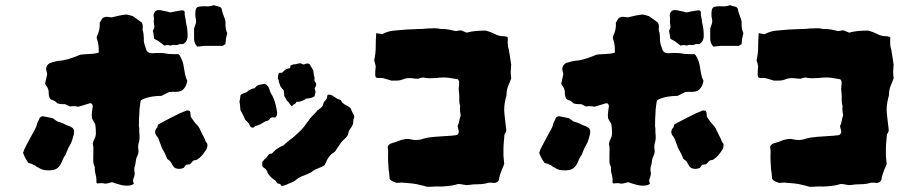

<svg xmlns="http://www.w3.org/2000/svg" viewBox="-20 -708 3508 741"><path d="M769 -531Q762 -530 755.5 -529.5Q749 -529 741 -528Q729 -542 729 -558V-598Q731 -605 733.5 -611.5Q736 -618 737 -624Q736 -627 736.5 -629.5Q737 -632 736 -634Q732 -650 735 -669Q738 -681 747 -682Q752 -683 757.5 -683.5Q763 -684 769 -684Q774 -684 778.5 -683.5Q783 -683 788 -684Q792 -684 796.5 -685.5Q801 -687 805 -688Q811 -686 817 -684.5Q823 -683 830 -681Q833 -677 835 -675Q837 -665 840.5 -654.5Q844 -644 848 -634Q849 -630 850 -625Q851 -620 850 -615Q850 -595 857 -580Q856 -575 854.5 -569.5Q853 -564 852 -558Q851 -553 851 -547.5Q851 -542 850 -537Q846 -536 844 -534Q842 -532 839 -531ZM704 -572Q705 -559 697 -546Q693 -542 689.5 -539.5Q686 -537 680 -538H673Q671 -537 670 -536.5Q669 -536 667 -535Q660 -533 653.5 -534.5Q647 -536 639 -532Q633 -534 627 -534Q621 -534 614 -532Q610 -536 605.5 -539Q601 -542 596 -546Q592 -550 586 -552.5Q580 -555 575 -559Q574 -567 573 -574Q572 -581 570 -589Q572 -592 573.5 -596Q575 -600 576 -604Q575 -611 574 -618Q573 -625 574 -633Q575 -635 574 -638.5Q573 -642 573 -645Q572 -654 576 -660Q582 -670 592 -669Q597 -669 600.5 -668.5Q604 -668 607 -667Q615 -666 622.5 -664Q630 -662 637 -660Q648 -662 659.5 -664.5Q671 -667 683 -668Q686 -669 689.5 -666.5Q693 -664 693 -661Q692 -653 694 -645Q696 -637 697 -629Q697 -622 699 -615Q701 -608 702 -600Q703 -593 703.5 -586Q704 -579 704 -572ZM703 -396Q698 -368 679 -357Q668 -353 656.5 -353.5Q645 -354 633 -353L603 -338Q584 -338 565.5 -335Q547 -332 529 -324Q522 -321 522 -313Q521 -303 519.5 -294.5Q518 -286 518 -276Q517 -263 516.5 -249Q516 -235 516 -221Q518 -213 517.5 -206Q517 -199 518 -191Q519 -182 518.5 -173Q518 -164 515 -155Q512 -143 514 -131Q516 -119 511 -108Q505 -97 504 -85Q503 -73 499 -62Q498 -56 498.5 -50Q499 -44 500 -37Q499 -27 495 -18.5Q491 -10 497 1Q488 7 484 7Q476 9 466.5 8.5Q457 8 448 6Q439 4 430 1Q421 -2 412 -5Q408 -4 403.5 -2.5Q399 -1 394 0Q391 0 387.5 0.5Q384 1 381 0Q374 -2 367.5 -1Q361 0 355 0Q354 -2 352.5 -3Q351 -4 352 -6Q353 -20 349 -34.5Q345 -49 346 -64Q340 -75 340 -86Q340 -97 340 -107Q340 -119 340.5 -131Q341 -143 338 -153Q340 -164 344.5 -172Q349 -180 350 -190Q350 -201 349.5 -210.5Q349 -220 347 -230Q344 -235 340.5 -241Q337 -247 335 -251Q333 -264 335 -276Q337 -288 338 -299Q337 -301 337 -303Q337 -305 335 -306Q333 -311 325 -309Q315 -306 304 -302.5Q293 -299 282 -296Q266 -300 251 -297Q247 -299 241.5 -301Q236 -303 231 -306Q226 -306 220 -306Q214 -306 209 -307Q208 -308 206 -308Q204 -308 202 -309Q198 -313 193.5 -316.5Q189 -320 184 -321Q171 -324 169 -339Q168 -342 168 -345Q168 -348 168 -351Q168 -364 160 -375Q158 -377 154 -385Q156 -394 158 -403Q160 -412 162 -422Q162 -426 159 -435Q155 -449 167 -461Q169 -462 170 -463Q171 -464 173 -465Q181 -467 189 -469.5Q197 -472 205 -473Q223 -474 240 -479Q257 -484 273 -490Q277 -492 281.5 -493.5Q286 -495 290 -497Q307 -499 324.5 -499.5Q342 -500 359 -504Q359 -504 361 -506Q361 -524 360 -533.5Q359 -543 353 -562Q354 -564 354 -566.5Q354 -569 355 -570Q366 -593 365 -616Q364 -620 365.5 -622Q367 -624 369 -627L371 -631L373 -634Q375 -637 375.5 -637.5Q376 -638 377 -639Q387 -644 395 -643Q403 -642 411 -641Q425 -644 439 -647.5Q453 -651 469 -652Q474 -651 479.5 -649.5Q485 -648 492 -646Q501 -640 510 -633.5Q519 -627 527 -621Q530 -616 530.5 -612.5Q531 -609 531 -605Q531 -601 530.5 -597.5Q530 -594 531 -590Q535 -578 535 -561Q534 -549 537.5 -537.5Q541 -526 545 -515Q549 -505 562 -503Q565 -503 568 -502.5Q571 -502 574 -503Q588 -504 602 -503.5Q616 -503 629 -500Q639 -499 649 -499Q659 -499 668 -499Q670 -498 671.5 -496.5Q673 -495 674 -493Q687 -472 690 -445Q692 -432 694.5 -420Q697 -408 703 -396ZM780 -153Q782 -141 776 -131Q769 -119 760.5 -109Q752 -99 739 -91Q735 -90 730.5 -89.5Q726 -89 722 -84Q721 -82 718 -79Q715 -76 713 -74Q709 -74 705.5 -73Q702 -72 698 -72Q696 -70 693.5 -66.5Q691 -63 689 -60Q672 -53 657 -59Q656 -60 654.5 -61Q653 -62 651 -63Q646 -70 641.5 -78.5Q637 -87 629 -92Q625 -94 624 -98Q621 -106 617 -114.5Q613 -123 608 -131Q604 -138 601.5 -146Q599 -154 596 -161Q594 -167 591.5 -173Q589 -179 584 -184Q573 -200 585 -214Q588 -216 588 -220Q588 -224 591 -228Q606 -236 621 -244Q636 -252 652 -260Q673 -271 699 -281Q701 -282 704 -281.5Q707 -281 710 -281Q715 -277 715 -270.5Q715 -264 716 -259Q716 -258 717 -256.5Q718 -255 719 -253Q724 -246 729 -239Q734 -232 739 -227Q749 -217 753 -206Q758 -195 764 -184Q770 -173 774 -162Q776 -158 780 -153ZM266 -200Q266 -198 265.5 -195Q265 -192 265 -190Q262 -180 259 -169Q256 -158 250 -148Q246 -142 243 -135Q240 -128 237 -121Q236 -117 234.5 -113.5Q233 -110 231 -108Q226 -101 223 -93.5Q220 -86 216 -78Q203 -51 176 -51Q172 -50 167.5 -50.5Q163 -51 159 -51Q145 -51 132 -59Q131 -61 126 -62Q122 -64 118 -67.5Q114 -71 109 -72Q105 -75 100 -76.5Q95 -78 90 -79Q83 -88 78 -97.5Q73 -107 69 -118Q73 -132 81 -146Q89 -162 98 -178Q107 -194 115 -209Q117 -213 119 -217Q121 -221 122 -225Q123 -233 127 -239.5Q131 -246 133 -253Q141 -261 148 -259L183 -252Q183 -252 189 -248Q194 -244 199.5 -240.5Q205 -237 212 -236Q219 -234 225 -231Q231 -228 237 -225Q249 -222 259 -215Q266 -210 266 -200Z M1198 -354 1194 -337Q1192 -336 1190 -334Q1183 -330 1175 -329Q1167 -328 1159 -327L1158 -325Q1155 -322 1146 -319Q1137 -315 1131 -315H1124Q1123 -312 1121 -309.5Q1119 -307 1115 -306Q1113 -305 1110.5 -302Q1108 -299 1105 -298Q1101 -303 1096.5 -309.5Q1092 -316 1087 -320Q1085 -324 1082.5 -328.5Q1080 -333 1077 -338Q1077 -343 1076.5 -348.5Q1076 -354 1075 -359Q1071 -364 1066.5 -369Q1062 -374 1060 -381Q1059 -383 1058.5 -386Q1058 -389 1056 -391V-398Q1055 -400 1054 -401.5Q1053 -403 1052 -405Q1053 -411 1053.5 -417Q1054 -423 1058 -427H1066Q1068 -428 1069 -428Q1070 -428 1071 -429Q1082 -444 1100 -445Q1100 -449 1100.5 -451Q1101 -453 1101 -455Q1105 -457 1108 -458Q1111 -459 1115 -460Q1117 -459 1122.5 -460.5Q1128 -462 1132 -463Q1138 -465 1143 -462.5Q1148 -460 1151 -459Q1154 -459 1158 -461Q1162 -463 1166 -463Q1175 -463 1178 -455Q1180 -451 1183 -446.5Q1186 -442 1189 -437Q1190 -431 1190.5 -424.5Q1191 -418 1193 -412Q1194 -409 1194 -404Q1192 -396 1197 -391Q1203 -382 1198 -374Q1197 -373 1196.5 -371Q1196 -369 1194 -368ZM1048 -283Q1050 -276 1049.5 -268.5Q1049 -261 1043 -255Q1039 -254 1034.5 -255Q1030 -256 1027 -254Q1023 -253 1021.5 -249.5Q1020 -246 1016 -244Q1015 -243 1013 -242Q1011 -241 1009 -241Q1005 -241 998.5 -236.5Q992 -232 986 -229Q978 -225 970.5 -223Q963 -221 960 -217Q959 -215 954.5 -215.5Q950 -216 948 -218Q944 -222 944 -224Q942 -230 936.5 -236Q931 -242 926 -246Q924 -251 922 -256Q920 -261 917 -266Q915 -271 912.5 -275Q910 -279 908 -283Q907 -291 906.5 -300Q906 -309 904 -316Q906 -321 906.5 -328.5Q907 -336 908 -340Q913 -346 919 -347.5Q925 -349 931 -352Q935 -354 937.5 -357Q940 -360 946 -362Q948 -364 954 -365.5Q960 -367 963 -368Q965 -370 967.5 -373Q970 -376 972 -377Q979 -381 984.5 -381.5Q990 -382 994 -383Q996 -384 998 -384Q1000 -384 1001 -385Q1014 -379 1019 -366Q1021 -355 1026.5 -346.5Q1032 -338 1036 -328Q1040 -318 1043.5 -305Q1047 -292 1048 -283ZM1345 -250Q1344 -248 1343.5 -241.5Q1343 -235 1343 -233Q1342 -226 1337 -218.5Q1332 -211 1328 -205Q1325 -200 1324.5 -194Q1324 -188 1320 -183Q1316 -177 1309.5 -171.5Q1303 -166 1298 -160Q1287 -145 1278 -131Q1274 -122 1263 -116Q1259 -114 1255 -109Q1251 -104 1247 -99Q1243 -93 1239.5 -84.5Q1236 -76 1232 -70Q1218 -62 1204.5 -57Q1191 -52 1181 -43Q1174 -40 1167 -36.5Q1160 -33 1154 -31Q1138 -26 1125 -16Q1118 -9 1108 -5Q1098 -1 1089 3Q1084 6 1079 7Q1074 8 1069 10Q1066 11 1065 8Q1064 5 1062 3Q1059 2 1056 1Q1053 0 1050 -1Q1048 -4 1046 -6.5Q1044 -9 1042 -12Q1038 -14 1030 -20.5Q1022 -27 1015 -37Q1013 -40 1012 -44Q1011 -48 1008 -52Q1006 -56 1001.5 -58.5Q997 -61 994 -64Q991 -70 992 -71.5Q993 -73 992 -77Q991 -82 994.5 -86Q998 -90 1001 -93Q1008 -98 1013.5 -107Q1019 -116 1029 -115Q1045 -134 1069 -145Q1071 -146 1072 -146Q1073 -146 1074 -147Q1083 -156 1093 -163.5Q1103 -171 1113 -179Q1119 -185 1125.5 -190.5Q1132 -196 1138 -202Q1143 -208 1149 -214Q1155 -220 1159 -227Q1163 -233 1167.5 -238Q1172 -243 1176 -250Q1177 -252 1179.5 -254Q1182 -256 1183 -258Q1188 -264 1194.5 -270Q1201 -276 1206 -283Q1208 -285 1210.5 -286Q1213 -287 1215 -289Q1223 -295 1225 -299.5Q1227 -304 1230 -314Q1231 -316 1236 -321Q1241 -326 1242 -330Q1243 -333 1243 -336.5Q1243 -340 1245 -342Q1256 -345 1268.5 -335.5Q1281 -326 1289 -324Q1295 -324 1297 -319Q1299 -315 1301 -312Q1308 -305 1317.5 -301Q1327 -297 1334 -289Q1336 -281 1343 -269Q1350 -257 1345 -250ZM1163 -327V-326Q1163 -326 1163 -326.5Q1163 -327 1162 -327Z M1953 -406Q1951 -400 1948.5 -394Q1946 -388 1944 -383Q1935 -364 1935 -344Q1935 -338 1932 -330Q1928 -314 1926.5 -298.5Q1925 -283 1927 -267Q1929 -251 1930.5 -235.5Q1932 -220 1934 -206Q1934 -201 1931.5 -197Q1929 -193 1927 -189Q1926 -175 1924.5 -160.5Q1923 -146 1923 -132V-107Q1924 -98 1924.5 -90.5Q1925 -83 1926 -75Q1923 -69 1921 -63Q1919 -57 1916 -51Q1913 -42 1910 -34Q1907 -26 1906 -16Q1905 -10 1899.5 -6Q1894 -2 1888 -2Q1881 -2 1876 -3H1866Q1847 3 1827 3Q1807 3 1787 6Q1780 7 1771 5Q1762 3 1751 2Q1747 2 1738 5Q1728 8 1708.5 10Q1689 12 1678 12Q1671 11 1656 12Q1641 13 1633 13Q1626 13 1619.5 10.5Q1613 8 1606 7Q1588 2 1570 0Q1552 -2 1535 -3Q1530 -4 1524 -3Q1518 -2 1511 -2Q1504 -5 1497 -7.5Q1490 -10 1484 -17Q1483 -25 1482.5 -34Q1482 -43 1480 -52Q1479 -60 1479 -68.5Q1479 -77 1478 -84Q1477 -103 1478 -120Q1478 -126 1477.5 -131.5Q1477 -137 1476 -141Q1479 -150 1488 -154Q1498 -157 1507.5 -160Q1517 -163 1526 -167Q1536 -170 1546 -171.5Q1556 -173 1566 -170Q1591 -164 1615 -173Q1632 -178 1658 -180Q1684 -182 1702 -183Q1706 -183 1719.5 -184Q1733 -185 1737 -186Q1744 -186 1748 -191.5Q1752 -197 1750 -204Q1749 -208 1748 -212.5Q1747 -217 1746 -221Q1751 -232 1752.5 -242Q1754 -252 1758 -262Q1757 -271 1755.5 -279.5Q1754 -288 1756 -298Q1752 -310 1752.5 -322.5Q1753 -335 1752 -347Q1751 -355 1750.5 -360.5Q1750 -366 1751 -373Q1752 -378 1752 -383Q1752 -388 1752 -394Q1751 -396 1749.5 -398.5Q1748 -401 1747 -402Q1726 -406 1714 -407.5Q1702 -409 1691.5 -409Q1681 -409 1664 -407Q1651 -406 1638 -406Q1625 -406 1613 -409Q1607 -408 1602.5 -407Q1598 -406 1593 -404Q1590 -404 1586.5 -404.5Q1583 -405 1579 -405Q1567 -407 1555.5 -406.5Q1544 -406 1533 -401Q1523 -397 1512.5 -397Q1502 -397 1490 -397Q1483 -399 1475.5 -401.5Q1468 -404 1460 -406Q1453 -408 1445.5 -407Q1438 -406 1431 -409Q1430 -411 1429 -413.5Q1428 -416 1428 -419Q1428 -427 1428.5 -435Q1429 -443 1430 -452Q1429 -457 1427.5 -463Q1426 -469 1424 -475Q1430 -501 1430 -527Q1430 -553 1432 -580Q1438 -579 1443.5 -578Q1449 -577 1455 -576Q1466 -582 1477.5 -585.5Q1489 -589 1502 -590Q1549 -595 1595 -596Q1604 -596 1612 -596.5Q1620 -597 1628 -598Q1642 -599 1655.5 -599Q1669 -599 1682 -596H1689Q1702 -596 1714 -593.5Q1726 -591 1739 -588Q1744 -589 1748.5 -589.5Q1753 -590 1758 -591Q1763 -590 1769 -587Q1775 -584 1781 -582Q1799 -587 1817.5 -588.5Q1836 -590 1855 -590Q1874 -585 1889 -577Q1898 -572 1907.5 -570Q1917 -568 1927 -568Q1929 -568 1932 -567Q1935 -566 1937 -566L1940 -562Q1940 -555 1939.5 -548.5Q1939 -542 1940 -535Q1940 -529 1942 -523Q1944 -517 1945 -509Q1947 -497 1949 -484Q1951 -471 1953 -457Q1952 -453 1952 -446Q1952 -439 1951 -431Q1951 -425 1951.5 -419Q1952 -413 1953 -406Z M2761 -531Q2754 -530 2747.5 -529.5Q2741 -529 2733 -528Q2721 -542 2721 -558V-598Q2723 -605 2725.5 -611.5Q2728 -618 2729 -624Q2728 -627 2728.5 -629.5Q2729 -632 2728 -634Q2724 -650 2727 -669Q2730 -681 2739 -682Q2744 -683 2749.5 -683.5Q2755 -684 2761 -684Q2766 -684 2770.5 -683.5Q2775 -683 2780 -684Q2784 -684 2788.5 -685.5Q2793 -687 2797 -688Q2803 -686 2809 -684.5Q2815 -683 2822 -681Q2825 -677 2827 -675Q2829 -665 2832.5 -654.5Q2836 -644 2840 -634Q2841 -630 2842 -625Q2843 -620 2842 -615Q2842 -595 2849 -580Q2848 -575 2846.5 -569.5Q2845 -564 2844 -558Q2843 -553 2843 -547.5Q2843 -542 2842 -537Q2838 -536 2836 -534Q2834 -532 2831 -531ZM2696 -572Q2697 -559 2689 -546Q2685 -542 2681.5 -539.5Q2678 -537 2672 -538H2665Q2663 -537 2662 -536.5Q2661 -536 2659 -535Q2652 -533 2645.5 -534.5Q2639 -536 2631 -532Q2625 -534 2619 -534Q2613 -534 2606 -532Q2602 -536 2597.5 -539Q2593 -542 2588 -546Q2584 -550 2578 -552.5Q2572 -555 2567 -559Q2566 -567 2565 -574Q2564 -581 2562 -589Q2564 -592 2565.5 -596Q2567 -600 2568 -604Q2567 -611 2566 -618Q2565 -625 2566 -633Q2567 -635 2566 -638.5Q2565 -642 2565 -645Q2564 -654 2568 -660Q2574 -670 2584 -669Q2589 -669 2592.5 -668.5Q2596 -668 2599 -667Q2607 -666 2614.5 -664Q2622 -662 2629 -660Q2640 -662 2651.5 -664.5Q2663 -667 2675 -668Q2678 -669 2681.5 -666.5Q2685 -664 2685 -661Q2684 -653 2686 -645Q2688 -637 2689 -629Q2689 -622 2691 -615Q2693 -608 2694 -600Q2695 -593 2695.5 -586Q2696 -579 2696 -572ZM2695 -396Q2690 -368 2671 -357Q2660 -353 2648.5 -353.5Q2637 -354 2625 -353L2595 -338Q2576 -338 2557.5 -335Q2539 -332 2521 -324Q2514 -321 2514 -313Q2513 -303 2511.5 -294.5Q2510 -286 2510 -276Q2509 -263 2508.5 -249Q2508 -235 2508 -221Q2510 -213 2509.5 -206Q2509 -199 2510 -191Q2511 -182 2510.5 -173Q2510 -164 2507 -155Q2504 -143 2506 -131Q2508 -119 2503 -108Q2497 -97 2496 -85Q2495 -73 2491 -62Q2490 -56 2490.5 -50Q2491 -44 2492 -37Q2491 -27 2487 -18.5Q2483 -10 2489 1Q2480 7 2476 7Q2468 9 2458.5 8.5Q2449 8 2440 6Q2431 4 2422 1Q2413 -2 2404 -5Q2400 -4 2395.5 -2.5Q2391 -1 2386 0Q2383 0 2379.5 0.5Q2376 1 2373 0Q2366 -2 2359.5 -1Q2353 0 2347 0Q2346 -2 2344.5 -3Q2343 -4 2344 -6Q2345 -20 2341 -34.5Q2337 -49 2338 -64Q2332 -75 2332 -86Q2332 -97 2332 -107Q2332 -119 2332.5 -131Q2333 -143 2330 -153Q2332 -164 2336.5 -172Q2341 -180 2342 -190Q2342 -201 2341.5 -210.5Q2341 -220 2339 -230Q2336 -235 2332.5 -241Q2329 -247 2327 -251Q2325 -264 2327 -276Q2329 -288 2330 -299Q2329 -301 2329 -303Q2329 -305 2327 -306Q2325 -311 2317 -309Q2307 -306 2296 -302.5Q2285 -299 2274 -296Q2258 -300 2243 -297Q2239 -299 2233.5 -301Q2228 -303 2223 -306Q2218 -306 2212 -306Q2206 -306 2201 -307Q2200 -308 2198 -308Q2196 -308 2194 -309Q2190 -313 2185.5 -316.5Q2181 -320 2176 -321Q2163 -324 2161 -339Q2160 -342 2160 -345Q2160 -348 2160 -351Q2160 -364 2152 -375Q2150 -377 2146 -385Q2148 -394 2150 -403Q2152 -412 2154 -422Q2154 -426 2151 -435Q2147 -449 2159 -461Q2161 -462 2162 -463Q2163 -464 2165 -465Q2173 -467 2181 -469.5Q2189 -472 2197 -473Q2215 -474 2232 -479Q2249 -484 2265 -490Q2269 -492 2273.5 -493.5Q2278 -495 2282 -497Q2299 -499 2316.5 -499.5Q2334 -500 2351 -504Q2351 -504 2353 -506Q2353 -524 2352 -533.5Q2351 -543 2345 -562Q2346 -564 2346 -566.5Q2346 -569 2347 -570Q2358 -593 2357 -616Q2356 -620 2357.5 -622Q2359 -624 2361 -627L2363 -631L2365 -634Q2367 -637 2367.5 -637.5Q2368 -638 2369 -639Q2379 -644 2387 -643Q2395 -642 2403 -641Q2417 -644 2431 -647.5Q2445 -651 2461 -652Q2466 -651 2471.5 -649.5Q2477 -648 2484 -646Q2493 -640 2502 -633.5Q2511 -627 2519 -621Q2522 -616 2522.5 -612.5Q2523 -609 2523 -605Q2523 -601 2522.5 -597.5Q2522 -594 2523 -590Q2527 -578 2527 -561Q2526 -549 2529.5 -537.5Q2533 -526 2537 -515Q2541 -505 2554 -503Q2557 -503 2560 -502.5Q2563 -502 2566 -503Q2580 -504 2594 -503.5Q2608 -503 2621 -500Q2631 -499 2641 -499Q2651 -499 2660 -499Q2662 -498 2663.5 -496.5Q2665 -495 2666 -493Q2679 -472 2682 -445Q2684 -432 2686.5 -420Q2689 -408 2695 -396ZM2772 -153Q2774 -141 2768 -131Q2761 -119 2752.5 -109Q2744 -99 2731 -91Q2727 -90 2722.5 -89.5Q2718 -89 2714 -84Q2713 -82 2710 -79Q2707 -76 2705 -74Q2701 -74 2697.5 -73Q2694 -72 2690 -72Q2688 -70 2685.5 -66.5Q2683 -63 2681 -60Q2664 -53 2649 -59Q2648 -60 2646.5 -61Q2645 -62 2643 -63Q2638 -70 2633.5 -78.5Q2629 -87 2621 -92Q2617 -94 2616 -98Q2613 -106 2609 -114.5Q2605 -123 2600 -131Q2596 -138 2593.5 -146Q2591 -154 2588 -161Q2586 -167 2583.5 -173Q2581 -179 2576 -184Q2565 -200 2577 -214Q2580 -216 2580 -220Q2580 -224 2583 -228Q2598 -236 2613 -244Q2628 -252 2644 -260Q2665 -271 2691 -281Q2693 -282 2696 -281.5Q2699 -281 2702 -281Q2707 -277 2707 -270.5Q2707 -264 2708 -259Q2708 -258 2709 -256.5Q2710 -255 2711 -253Q2716 -246 2721 -239Q2726 -232 2731 -227Q2741 -217 2745 -206Q2750 -195 2756 -184Q2762 -173 2766 -162Q2768 -158 2772 -153ZM2258 -200Q2258 -198 2257.5 -195Q2257 -192 2257 -190Q2254 -180 2251 -169Q2248 -158 2242 -148Q2238 -142 2235 -135Q2232 -128 2229 -121Q2228 -117 2226.5 -113.5Q2225 -110 2223 -108Q2218 -101 2215 -93.5Q2212 -86 2208 -78Q2195 -51 2168 -51Q2164 -50 2159.5 -50.5Q2155 -51 2151 -51Q2137 -51 2124 -59Q2123 -61 2118 -62Q2114 -64 2110 -67.5Q2106 -71 2101 -72Q2097 -75 2092 -76.5Q2087 -78 2082 -79Q2075 -88 2070 -97.5Q2065 -107 2061 -118Q2065 -132 2073 -146Q2081 -162 2090 -178Q2099 -194 2107 -209Q2109 -213 2111 -217Q2113 -221 2114 -225Q2115 -233 2119 -239.5Q2123 -246 2125 -253Q2133 -261 2140 -259L2175 -252Q2175 -252 2181 -248Q2186 -244 2191.5 -240.5Q2197 -237 2204 -236Q2211 -234 2217 -231Q2223 -228 2229 -225Q2241 -222 2251 -215Q2258 -210 2258 -200Z M3429 -406Q3427 -400 3424.5 -394Q3422 -388 3420 -383Q3411 -364 3411 -344Q3411 -338 3408 -330Q3404 -314 3402.5 -298.5Q3401 -283 3403 -267Q3405 -251 3406.5 -235.5Q3408 -220 3410 -206Q3410 -201 3407.5 -197Q3405 -193 3403 -189Q3402 -175 3400.5 -160.5Q3399 -146 3399 -132V-107Q3400 -98 3400.5 -90.5Q3401 -83 3402 -75Q3399 -69 3397 -63Q3395 -57 3392 -51Q3389 -42 3386 -34Q3383 -26 3382 -16Q3381 -10 3375.5 -6Q3370 -2 3364 -2Q3357 -2 3352 -3H3342Q3323 3 3303 3Q3283 3 3263 6Q3256 7 3247 5Q3238 3 3227 2Q3223 2 3214 5Q3204 8 3184.5 10Q3165 12 3154 12Q3147 11 3132 12Q3117 13 3109 13Q3102 13 3095.5 10.5Q3089 8 3082 7Q3064 2 3046 0Q3028 -2 3011 -3Q3006 -4 3000 -3Q2994 -2 2987 -2Q2980 -5 2973 -7.5Q2966 -10 2960 -17Q2959 -25 2958.5 -34Q2958 -43 2956 -52Q2955 -60 2955 -68.5Q2955 -77 2954 -84Q2953 -103 2954 -120Q2954 -126 2953.5 -131.5Q2953 -137 2952 -141Q2955 -150 2964 -154Q2974 -157 2983.5 -160Q2993 -163 3002 -167Q3012 -170 3022 -171.5Q3032 -173 3042 -170Q3067 -164 3091 -173Q3108 -178 3134 -180Q3160 -182 3178 -183Q3182 -183 3195.5 -184Q3209 -185 3213 -186Q3220 -186 3224 -191.5Q3228 -197 3226 -204Q3225 -208 3224 -212.5Q3223 -217 3222 -221Q3227 -232 3228.5 -242Q3230 -252 3234 -262Q3233 -271 3231.5 -279.5Q3230 -288 3232 -298Q3228 -310 3228.5 -322.5Q3229 -335 3228 -347Q3227 -355 3226.5 -360.5Q3226 -366 3227 -373Q3228 -378 3228 -383Q3228 -388 3228 -394Q3227 -396 3225.5 -398.5Q3224 -401 3223 -402Q3202 -406 3190 -407.5Q3178 -409 3167.5 -409Q3157 -409 3140 -407Q3127 -406 3114 -406Q3101 -406 3089 -409Q3083 -408 3078.5 -407Q3074 -406 3069 -404Q3066 -404 3062.5 -404.5Q3059 -405 3055 -405Q3043 -407 3031.5 -406.5Q3020 -406 3009 -401Q2999 -397 2988.5 -397Q2978 -397 2966 -397Q2959 -399 2951.5 -401.5Q2944 -404 2936 -406Q2929 -408 2921.5 -407Q2914 -406 2907 -409Q2906 -411 2905 -413.5Q2904 -416 2904 -419Q2904 -427 2904.5 -435Q2905 -443 2906 -452Q2905 -457 2903.5 -463Q2902 -469 2900 -475Q2906 -501 2906 -527Q2906 -553 2908 -580Q2914 -579 2919.5 -578Q2925 -577 2931 -576Q2942 -582 2953.5 -585.5Q2965 -589 2978 -590Q3025 -595 3071 -596Q3080 -596 3088 -596.5Q3096 -597 3104 -598Q3118 -599 3131.5 -599Q3145 -599 3158 -596H3165Q3178 -596 3190 -593.5Q3202 -591 3215 -588Q3220 -589 3224.5 -589.5Q3229 -590 3234 -591Q3239 -590 3245 -587Q3251 -584 3257 -582Q3275 -587 3293.5 -588.5Q3312 -590 3331 -590Q3350 -585 3365 -577Q3374 -572 3383.5 -570Q3393 -568 3403 -568Q3405 -568 3408 -567Q3411 -566 3413 -566L3416 -562Q3416 -555 3415.5 -548.5Q3415 -542 3416 -535Q3416 -529 3418 -523Q3420 -517 3421 -509Q3423 -497 3425 -484Q3427 -471 3429 -457Q3428 -453 3428 -446Q3428 -439 3427 -431Q3427 -425 3427.5 -419Q3428 -413 3429 -406Z"/></svg>

Font: Darumadrop One
Style: Regular
Weight: 400
Version: Version 1.000